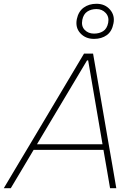

<svg xmlns="http://www.w3.org/2000/svg" viewBox="-36 -997 724 1017"><path d="M-16 0Q18.5 -58 56.5 -121.8Q94.5 -185.5 129 -243L275 -488Q312.5 -551 344.2 -604.2Q376 -657.5 409 -713H457Q466 -660.5 475.5 -606.5Q485 -552.5 496 -487L538 -243Q548.5 -183 559.5 -119.8Q570.5 -56.5 580 0H547Q538.5 -48.5 529.8 -100.5Q521 -152.5 512 -203H142Q112 -152.5 81.5 -101.2Q51 -50 21 0ZM185 -275Q173 -255 160 -233H507Q503.5 -253.5 500 -274L431 -677H425ZM462 -791Q417 -791 389.5 -821Q362 -851 371 -896Q379.5 -936.5 407.5 -956.8Q435.5 -977 475 -977Q520 -977 546.8 -946Q573.5 -915 565 -873Q557 -830.5 529.5 -810.8Q502 -791 462 -791ZM462 -819Q490 -819 510.2 -831.8Q530.5 -844.5 537 -876Q543 -907.5 524 -928.2Q505 -949 475 -949Q446.5 -949 426.2 -935.5Q406 -922 400 -892Q393.5 -858.5 412.5 -838.8Q431.5 -819 462 -819Z"/></svg>

Font: Commissioner Thin
Style: Italic
Weight: 100
Italic angle: -12°
Designer: Kostas Bartsokas
Foundry: Kostas Bartsokas
Version: Version 1.000; ttfautohint (v1.8.3)